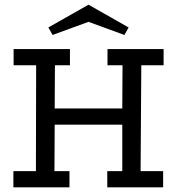

<svg xmlns="http://www.w3.org/2000/svg" viewBox="-20 -798 754 818"><path d="M38 -589H278V-520H214L213 -336H501L502 -520H438V-589H677V-520H582L579 -69H675V0H437V-69H501V-267H213L212 -69H276V0H37V-69H133L134 -520H38ZM357 -778 528 -681 510 -649 357 -705 204 -649 186 -681Z"/></svg>

Font: Podkova
Style: Regular
Weight: 400
Designer: Ilya Yudin
Foundry: Cyreal (www.cyreal.org)
Version: Version 2.103